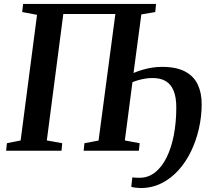

<svg xmlns="http://www.w3.org/2000/svg" viewBox="-20 -763 1066 972"><path d="M691.5 189Q681 189 666.5 187.2Q652 185.5 644.5 182.5L650 135Q656.5 136 667 136.5Q677.5 137 687 137Q730.5 137 765 109.8Q799.5 82.5 823.5 34Q847.5 -14.5 860 -79.2Q872.5 -144 872.5 -219.5Q872.5 -270 859.2 -303Q846 -336 819.5 -352Q793 -368 753 -368Q733 -368 715.2 -365Q697.5 -362 681.2 -357.5Q665 -353 650.5 -347L612 -52L687 -38L683 0H403.5L407.5 -38L479 -51.5L564 -692H300.5L217 -52L295 -38L291.5 0H11L15 -38L84.5 -52L167.5 -688L92.5 -702L97 -743H770L766 -702L695.5 -690L656 -393.5Q678.5 -403 702.5 -410Q726.5 -417 751.2 -420.8Q776 -424.5 800 -424.5Q873 -424.5 917.2 -400.8Q961.5 -377 981.2 -334.8Q1001 -292.5 1001 -236.5Q1001 -173.5 987 -112Q973 -50.5 946.8 3.8Q920.5 58 882.8 99.5Q845 141 797 165Q749 189 691.5 189Z"/></svg>

Font: Merriweather 48pt SemiBold
Style: Italic
Weight: 600
Italic angle: -7.8°
Designer: Eben Sorkin
Foundry: Eben Sorkin
Version: Version 2.101